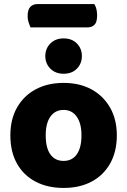

<svg xmlns="http://www.w3.org/2000/svg" viewBox="-20 -909 626 945"><path d="M409 -774H130Q126 -783 121 -798Q116 -813 116 -829Q116 -862 129.5 -875.5Q143 -889 165 -889H444Q451 -879 454.5 -864.5Q458 -850 458 -833Q458 -800 445 -787Q432 -774 409 -774ZM555 -243Q555 -163 522.5 -105Q490 -47 431.5 -15.5Q373 16 293 16Q214 16 155 -15Q96 -46 63.5 -104Q31 -162 31 -243Q31 -322 64 -380Q97 -438 156 -469.5Q215 -501 293 -501Q372 -501 430.5 -469Q489 -437 522 -379Q555 -321 555 -243ZM293 -368Q252 -368 228.5 -335.5Q205 -303 205 -243Q205 -181 228 -149Q251 -117 293 -117Q335 -117 358 -149.5Q381 -182 381 -243Q381 -302 357.5 -335Q334 -368 293 -368ZM383 -633Q383 -596 358.5 -571Q334 -546 293 -546Q253 -546 228 -571Q203 -596 203 -633Q203 -670 228 -695Q253 -720 293 -720Q334 -720 358.5 -695Q383 -670 383 -633Z"/></svg>

Font: Baloo Tamma 2 ExtraBold
Style: Regular
Weight: 800
Designer: Divya Kowshik, Shuchita Grover and Ek Type
Foundry: Ek Type
Version: Version 1.700